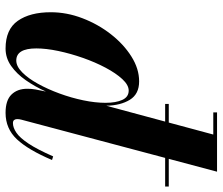

<svg xmlns="http://www.w3.org/2000/svg" viewBox="-75 -715 800 690"><g transform="rotate(90 325.0 -370.0)"><path d="M555 -157Q519 -72 480.8 -31Q442.5 10 385.5 10Q340.5 10 319.8 -11.2Q299 -32.5 299 -68Q299 -74.5 299.5 -82.2Q300 -90 301.5 -97.5L309 -135Q291.5 -96 268.5 -63Q245.5 -30 217 -10Q188.5 10 154.5 10Q85.5 10 54.8 -34Q24 -78 24 -152.5Q24 -210 45.5 -266.2Q67 -322.5 103 -368.5Q139 -414.5 183 -442.2Q227 -470 272.5 -470Q318 -470 338.5 -436.8Q359 -403.5 360 -352L463.5 -736.5H384V-750H597L410 -46.5Q408 -39 408 -31.5Q408 -25.5 411.2 -21Q414.5 -16.5 422.5 -16.5Q438.5 -16.5 456.8 -28.8Q475 -41 496 -72.5Q517 -104 542 -161ZM349.5 -349Q349.5 -386.5 339 -409.5Q328.5 -432.5 305.5 -432.5Q285.5 -432.5 264.2 -409.5Q243 -386.5 223.2 -349.2Q203.5 -312 188 -267.8Q172.5 -223.5 163.2 -179.5Q154 -135.5 154 -100.5Q154 -28.5 197.5 -28.5Q218.5 -28.5 240 -49.8Q261.5 -71 281 -106.2Q300.5 -141.5 316 -183.8Q331.5 -226 340.5 -269.2Q349.5 -312.5 349.5 -349ZM353.6 -576.5H650.4V-563.5H353.6Z"/></g></svg>

Font: Bodoni* 16pt
Style: Bold Italic
Weight: 700
Italic angle: -13°
Version: Version 2.3